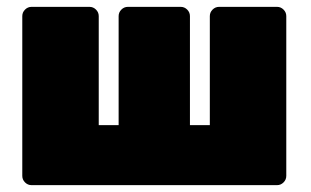

<svg xmlns="http://www.w3.org/2000/svg" viewBox="-20 -540 907 560"><path d="M72 0Q61 0 53 -8Q45 -16 45 -27V-493Q45 -504 53 -512Q61 -520 72 -520H241Q252 -520 260 -512Q268 -504 268 -493V-175H326V-493Q326 -504 334 -512Q342 -520 353 -520H507Q518 -520 526 -512Q534 -504 534 -493V-175H592V-493Q592 -504 600 -512Q608 -520 619 -520H788Q799 -520 807 -512Q815 -504 815 -493V-27Q815 -16 807 -8Q799 0 788 0Z"/></svg>

Font: Rubik Light Black
Style: Regular
Weight: 900
Version: Version 2.104